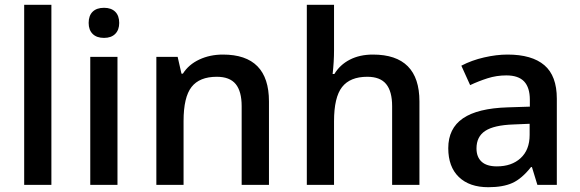

<svg xmlns="http://www.w3.org/2000/svg" viewBox="-20 -780 2447 810"><path d="M196.8 0H82V-759.8H196.8Z M475.6 0H360.8V-540H475.6ZM354 -683.1Q354 -713.9 370.8 -730.5Q387.7 -747.1 418.9 -747.1Q449.2 -747.1 466.1 -730.5Q482.9 -713.9 482.9 -683.1Q482.9 -653.8 466.1 -637Q449.2 -620.1 418.9 -620.1Q387.7 -620.1 370.8 -637Q354 -653.8 354 -683.1Z M1114.7 0H999.5V-332Q999.5 -394.5 974.4 -425.3Q949.2 -456.1 894.5 -456.1Q821.8 -456.1 788.1 -413.1Q754.4 -370.1 754.4 -269V0H639.6V-540H729.5L745.6 -469.2H751.5Q775.9 -507.8 820.8 -528.8Q865.7 -549.8 920.4 -549.8Q1114.7 -549.8 1114.7 -352.1Z M1749.5 0H1634.3V-332Q1634.3 -394.5 1609.1 -425.3Q1584 -456.1 1529.3 -456.1Q1457 -456.1 1423.1 -412.8Q1389.2 -369.6 1389.2 -268.1V0H1274.4V-759.8H1389.2V-566.9Q1389.2 -520.5 1383.3 -467.8H1390.6Q1414.1 -506.8 1455.8 -528.3Q1497.6 -549.8 1553.2 -549.8Q1749.5 -549.8 1749.5 -352.1Z M2247.1 0 2224.1 -75.2H2220.2Q2181.2 -25.9 2141.6 -8.1Q2102.1 9.8 2040 9.8Q1960.4 9.8 1915.8 -33.2Q1871.1 -76.2 1871.1 -154.8Q1871.1 -238.3 1933.1 -280.8Q1995.1 -323.2 2122.1 -327.1L2215.3 -330.1V-358.9Q2215.3 -410.6 2191.2 -436.3Q2167 -461.9 2116.2 -461.9Q2074.7 -461.9 2036.6 -449.7Q1998.5 -437.5 1963.4 -420.9L1926.3 -502.9Q1970.2 -525.9 2022.5 -537.8Q2074.7 -549.8 2121.1 -549.8Q2224.1 -549.8 2276.6 -504.9Q2329.1 -460 2329.1 -363.8V0ZM2076.2 -78.1Q2138.7 -78.1 2176.5 -113Q2214.4 -147.9 2214.4 -210.9V-257.8L2145 -254.9Q2064 -252 2027.1 -227.8Q1990.2 -203.6 1990.2 -153.8Q1990.2 -117.7 2011.7 -97.9Q2033.2 -78.1 2076.2 -78.1Z"/></svg>

Font: JBL Sans
Style: Semibold
Weight: 600
Version: Version 1.10